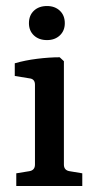

<svg xmlns="http://www.w3.org/2000/svg" viewBox="-20 -617 316 637"><path d="M192 -71Q192 -52 211 -49L253 -42V0H34V-42L77 -49Q96 -52 96 -71V-336Q96 -355 78 -357L29 -365V-407Q63 -417 103.5 -422Q144 -427 178 -427L192 -414ZM195 -540Q195 -515 178.5 -499.5Q162 -484 136 -484Q109 -484 92.5 -499.5Q76 -515 76 -540Q76 -566 92.5 -581.5Q109 -597 136 -597Q162 -597 178.5 -581.5Q195 -566 195 -540Z"/></svg>

Font: Rasa Medium
Style: Regular
Weight: 500
Designer: Anna Giedrys (Yrsa+Rasa design), David Brezina (Yrsa art-direction, Rasa art-direction, design)
Foundry: Rosetta Type Foundry
Version: Version 2.004